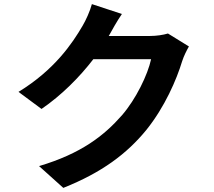

<svg xmlns="http://www.w3.org/2000/svg" viewBox="-20 -848 1040 934"><path d="M797 -685C774 -678 741 -673 710 -673H509L512 -678C524 -700 549 -745 573 -780L427 -828C418 -794 397 -748 382 -723C332 -637 245 -508 70 -401L182 -318C280 -385 367 -473 434 -560H715C699 -485 641 -365 573 -287C486 -188 375 -101 170 -40L288 66C476 -9 597 -100 692 -216C782 -328 839 -461 866 -550C874 -575 888 -603 899 -622Z"/></svg>

Font: Noto Sans KR Bold
Style: Regular
Weight: 700
Designer: Ryoko NISHIZUKA  (kana & ideographs); Paul D. Hunt (Latin, Greek & Cyrillic); Wenlong ZHANG  (bopomofo); Sandoll Communi
Foundry: Adobe Systems Incorporated
Version: Version 1.004;PS 1.004;hotconv 1.0.82;makeotf.lib2.5.63406